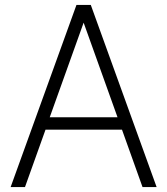

<svg xmlns="http://www.w3.org/2000/svg" viewBox="-20 -752 676 776"><path d="M289 -732H347L613 4H556L473 -228H164L81 4H23ZM316 -666H320L181 -278H455Z"/></svg>

Font: Sinter Light
Style: Regular
Weight: 300
Foundry: Adobe & rsms
Version: Version 1.000